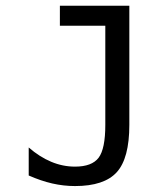

<svg xmlns="http://www.w3.org/2000/svg" viewBox="-20 -624 540 656"><path d="M78.1 -24.4V-120.1Q115.2 -87.9 154.8 -71.3Q194.3 -54.7 236.3 -54.7Q293.9 -54.7 316.9 -85Q339.8 -115.2 339.8 -197.3V-536.1H184.6V-604.5H421.9V-197.3Q421.9 -83 378.9 -35.6Q335.9 11.7 236.3 11.7Q197.3 11.7 158.7 2.9Q120.1 -5.9 78.1 -24.4Z"/></svg>

Font: BabelStone Irk Bitig
Style: Regular
Weight: 400
Designer: Andrew West
Foundry: BabelStone
Version: Version 1.03 June 7, 2023